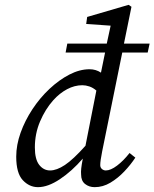

<svg xmlns="http://www.w3.org/2000/svg" viewBox="-20 -760 638 793"><path d="M124 -151Q124 -102 142 -79Q160 -56 187 -56Q214 -56 248 -78.5Q282 -101 333 -158L378 -386Q364 -398 349 -403Q334 -408 320 -408Q288 -408 257 -391.5Q226 -375 200 -346Q167 -309 145.5 -258.5Q124 -208 124 -151ZM402 -135Q394 -95 394 -78Q394 -68 401 -62Q408 -56 417 -56Q437 -56 463.5 -76Q490 -96 515 -128L539 -109Q520 -80 493.5 -52Q467 -24 436 -5.5Q405 13 371 13Q348 13 331.5 0Q315 -13 315 -39Q314 -50 315.5 -64.5Q317 -79 322 -105Q277 -53 227.5 -20Q178 13 137 13Q101 13 74 -16Q47 -45 47 -113Q47 -161 65 -211.5Q83 -262 114 -309Q145 -356 184.5 -393Q224 -430 266.5 -452Q309 -474 350 -474Q376 -474 397 -460L414 -543H251L258 -580H421L437 -654L336 -661L340 -690L511 -740L523 -732L492 -580H598L590 -543H485Z"/></svg>

Font: Source Serif Pro
Style: Italic
Weight: 400
Italic angle: -12°
Designer: Frank Grießhammer
Foundry: Adobe Systems Incorporated
Version: Version 3.001;hotconv 1.0.111;makeotfexe 2.5.65597